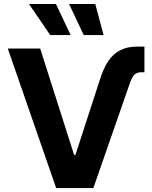

<svg xmlns="http://www.w3.org/2000/svg" viewBox="-20 -953 772 973"><path d="M674.8 -716.8H711.9V-586.9H695.3Q672.9 -586.9 660.6 -574Q648.4 -561 637.7 -530.3L453.1 0H264.6L19.5 -707H183.6L355.5 -168H362.3L485.4 -546.9Q503.9 -606.4 528.8 -643.6Q553.7 -680.7 589.4 -698.7Q625 -716.8 674.8 -716.8ZM127 -932.6H263.7L337.9 -775.4H234.4ZM330.1 -932.6H462.9L504.9 -775.4H404.3Z"/></svg>

Font: Pretendard GOV
Style: Bold
Weight: 700
Designer: Base glyphs from Inter by Rasmus Andersson; Hangeul glyphs from Noto Sans CJK(Source Han Sans) by Jang Soo-young and Kan
Foundry: Kil Hyung-jin
Version: Version 1.309